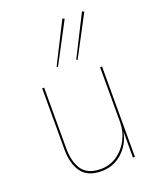

<svg xmlns="http://www.w3.org/2000/svg" viewBox="-140 -825 754 919"><g transform="rotate(-20 237.5 -365.5)"><path d="M191 -530 185 -533 290 -741 300 -736ZM291 -530 285 -533 390 -741 400 -736ZM95 -150Q95 -82 123 -41.5Q151 -1 218 -1Q264 -1 300.5 -26Q337 -51 358.5 -92Q380 -133 380 -180V-460H390V0H380V-132Q367 -69 322.5 -29.5Q278 10 218 10Q147 10 116 -33Q85 -76 85 -150V-460H95Z"/></g></svg>

Font: Jost* Hairline
Style: Regular
Weight: 100
Version: Version 3.7